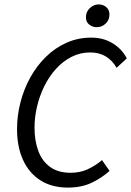

<svg xmlns="http://www.w3.org/2000/svg" viewBox="-20 -839 595 871"><path d="M288.3 12Q214.3 12 162.5 -21.4Q110.8 -54.9 84 -114.5Q57.3 -174.1 57.3 -252.6Q57.3 -315 72.9 -375.2Q88.5 -435.4 117.8 -488.2Q147.2 -541 188.6 -581.5Q230 -622.1 282 -645.2Q334 -668.3 394.4 -668.3Q449.5 -668.3 491.5 -642.3Q533.6 -616.3 555.2 -574.3L509 -531.4Q489.9 -564.8 459.9 -583Q429.8 -601.1 389.5 -601.1Q343.2 -601.1 304.2 -581Q265.1 -560.9 234.1 -526.7Q203.1 -492.6 181.2 -448.4Q159.4 -404.3 148 -355.7Q136.6 -307.2 136.6 -260.1Q136.6 -200.5 153.8 -154.2Q171.1 -107.9 207.3 -81.6Q243.5 -55.2 300.6 -55.2Q342.7 -55.2 377.3 -70.9Q411.9 -86.6 442.7 -112.6L477.1 -63.7Q440.3 -30.8 394.7 -9.4Q349 12 288.3 12ZM418.4 -715.7Q399.4 -715.7 384.6 -727.6Q369.8 -739.4 369.8 -760.6Q369.8 -785.2 387.4 -802.1Q405 -819 427.9 -819Q447.2 -819 461.9 -807Q476.5 -794.9 476.5 -772.8Q476.5 -748.4 459.4 -732Q442.4 -715.7 418.4 -715.7Z"/></svg>

Font: Source Sans Variable
Style: Italic
Weight: 200
Italic angle: -11°
Designer: Paul D. Hunt
Foundry: Adobe Systems Incorporated
Version: Version 3.006;hotconv 1.0.111;makeotfexe 2.5.65597